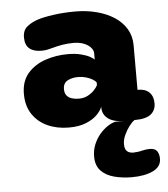

<svg xmlns="http://www.w3.org/2000/svg" viewBox="-52 -535 724 826"><g transform="rotate(-5 309.5 -122.0)"><path d="M472.5 0Q427 0 403 -18Q379 -36 379 -67V-69.5Q372.5 -52 354.5 -34.2Q336.5 -16.5 306.5 -4.5Q276.5 7.5 233.5 7.5Q182 7.5 141 -11.2Q100 -30 76.2 -65.8Q52.5 -101.5 52.5 -153Q52.5 -208 82 -242Q111.5 -276 158 -291.8Q204.5 -307.5 255 -307.5Q287 -307.5 311 -301.5Q335 -295.5 349.8 -287.5Q364.5 -279.5 369 -273.5V-301Q369 -311 363 -320.2Q357 -329.5 346 -337Q335 -344.5 319.8 -349Q304.5 -353.5 286 -353.5Q258.5 -353.5 235.2 -349.5Q212 -345.5 193 -340Q180.5 -336.5 169.2 -334.2Q158 -332 143 -332Q111 -332 92.5 -347.2Q74 -362.5 74 -395.5Q74 -426.5 93.8 -442.2Q113.5 -458 139.5 -466.5Q164.5 -475 208.8 -481.2Q253 -487.5 304 -487.5Q352.5 -487.5 395.5 -476.2Q438.5 -465 471.2 -443.8Q504 -422.5 522.5 -391.5Q541 -360.5 541 -321V-128.5H542.5Q575 -128.5 592 -111.5Q609 -94.5 609 -64.5Q609 -34.5 587.8 -17.2Q566.5 0 517 0ZM369 -174.5Q365.5 -181.5 353.5 -188.8Q341.5 -196 325.2 -200.8Q309 -205.5 291.5 -205.5Q264 -205.5 245 -195Q226 -184.5 226 -158.5Q226 -141.5 234.2 -131.2Q242.5 -121 256.2 -116.8Q270 -112.5 286 -112.5Q309 -112.5 326 -121.8Q343 -131 354 -143Q365 -155 369 -164ZM484.5 244Q445 244 409.5 235Q374 226 352 203.5Q330 181 330 141.5Q330 113.5 340 89.2Q350 65 366 46.2Q382 27.5 400 15.5Q418 3.5 434.5 0H517Q507 6 494.2 22.5Q481.5 39 472 59.8Q462.5 80.5 462.5 99.5Q462.5 120 472 129.5Q481.5 139 500.5 139Q507 139 518.8 137.5Q530.5 136 537 134Q547 131.5 555.8 130.5Q564.5 129.5 571.5 129.5Q593.5 129.5 602.5 142.2Q611.5 155 611.5 175Q611.5 210 575.5 227Q539.5 244 484.5 244Z"/></g></svg>

Font: Sono Monospace ExtraBold
Style: Regular
Weight: 800
Version: Version 2.112